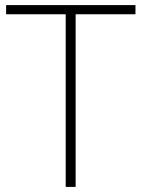

<svg xmlns="http://www.w3.org/2000/svg" viewBox="-20 -734 555 754"><path d="M277 0H238V-678H4V-714H512V-678H277Z"/></svg>

Font: Noto Sans Devanagari ExtraLight
Style: Regular
Weight: 200
Designer: Jelle Bosma - Monotype Design Team
Foundry: Monotype Imaging Inc.
Version: Version 2.004; ttfautohint (v1.8.4.7-5d5b)